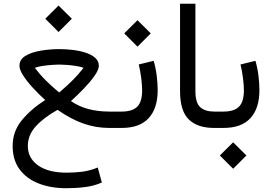

<svg xmlns="http://www.w3.org/2000/svg" viewBox="-20 -687 1461 1031"><path d="M223.1 -586.4 294.4 -657.2 365.7 -586.4 294.4 -515.1ZM222.7 -149.9Q187.5 -181.6 156 -216.1Q124.5 -250.5 104.5 -281.5Q84.5 -312.5 84.5 -334Q84.5 -367.7 116.9 -387.2Q149.4 -406.7 199 -415Q248.5 -423.3 299.3 -423.3Q335 -423.3 372.1 -418.7Q409.2 -414.1 440.7 -403.8Q472.2 -393.6 491.5 -376.2Q510.7 -358.9 510.7 -334Q510.7 -313 488.3 -280.8Q465.8 -248.5 431.4 -212.6Q397 -176.8 360.8 -144Q405.3 -114.3 456.1 -101.1Q506.8 -87.9 565.9 -87.9H595.2V0H565.9Q495.1 0 428.2 -23.4Q361.3 -46.9 289.1 -97.2Q214.8 -55.7 172.1 -8.5Q129.4 38.6 129.4 96.7Q129.4 161.6 184.1 200.9Q238.8 240.2 338.9 240.2Q379.4 240.2 421.1 235.1Q462.9 230 504.9 212.4L526.9 293Q486.8 311 438.2 317.4Q389.6 323.7 336.4 323.7Q252.9 323.7 187.7 298.3Q122.6 272.9 85.2 222.4Q47.9 171.9 47.9 96.7Q47.9 19 96.9 -41Q146 -101.1 222.7 -149.9ZM297.9 -340.3Q283.2 -340.3 259.5 -338.6Q235.8 -336.9 210.7 -333.3Q185.5 -329.6 167 -322.8Q194.3 -286.6 224.6 -256.6Q254.9 -226.6 276.4 -208.5Q297.9 -190.4 297.9 -190.4Q297.9 -190.4 318.8 -208.5Q339.8 -226.6 370.4 -256.6Q400.9 -286.6 428.7 -322.8Q410.2 -329.6 385.3 -333.3Q360.4 -336.9 336.7 -338.6Q313 -340.3 297.9 -340.3Z M826.7 -203.1Q826.7 -105 778.3 -52.5Q730 0 633.8 0H575.7V-87.9H633.8Q690.4 -87.9 716.8 -114Q743.2 -140.1 743.2 -201.7Q743.2 -230.5 738.3 -268.3Q733.4 -306.2 725.1 -340.8L805.2 -360.4Q816.4 -322.3 821.5 -280.5Q826.7 -238.8 826.7 -203.1ZM647 -507.8 718.3 -578.6 789.6 -507.8 718.3 -436.5Z M1141.6 0H1129.4Q1040 0 993.4 -45.9Q946.8 -91.8 946.8 -197.8V-667H1029.3V-197.3Q1029.3 -135.3 1055.2 -111.6Q1081.1 -87.9 1129.4 -87.9H1141.6Z M1373 -203.1Q1373 -105 1324.7 -52.5Q1276.4 0 1180.2 0H1122.1V-87.9H1180.2Q1236.8 -87.9 1263.2 -114Q1289.6 -140.1 1289.6 -201.7Q1289.6 -230.5 1284.7 -268.3Q1279.8 -306.2 1271.5 -340.8L1351.6 -360.4Q1362.8 -322.3 1367.9 -280.5Q1373 -238.8 1373 -203.1ZM1160.6 147.9 1231.9 77.1 1303.2 147.9 1231.9 219.2Z"/></svg>

Font: Vazir
Style: Regular
Weight: 400
Designer: Saber Rastikerdar
Foundry: Saber Rastikerdar
Version: Version 30.0.0